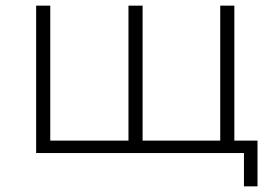

<svg xmlns="http://www.w3.org/2000/svg" viewBox="-20 -542 958 680"><path d="M810 -522V0H108V-522H158V-44H435V-522H485V-44H760V-522ZM892 -44V118H844V0H756V-44Z"/></svg>

Font: Hilab Light
Style: Regular
Weight: 300
Designer: Cristianderson Lima
Foundry: Cristianderson
Version: Version 1.0